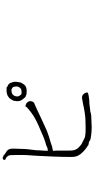

<svg xmlns="http://www.w3.org/2000/svg" viewBox="372 -1130 755 1540"><g transform="rotate(-90 750.0 -359.5)"><path d="M799.8 -645.5Q794.9 -645.5 793 -645.5Q773.4 -644.5 763.7 -636.7Q747.1 -621.1 747.1 -600.6Q747.1 -591.8 750 -585Q751 -582 759.8 -571.3Q761.7 -567.4 766.1 -565.9Q770.5 -564.5 779.3 -564.5Q780.3 -564.5 782.2 -564.5Q796.9 -564.5 805.7 -568.4Q814.5 -573.2 821.3 -585Q827.1 -594.7 827.1 -600.1Q827.1 -605.5 827.1 -606.4Q827.1 -608.4 824.2 -627Q823.2 -634.8 810.5 -641.6Q804.7 -644.5 802.7 -645.5Q799.8 -645.5 799.8 -645.5ZM711.9 -626Q722.7 -652.3 738.3 -666Q752.9 -678.7 768.6 -681.6Q789.1 -686.5 795.9 -684.6Q799.8 -684.6 804.7 -684.6Q821.3 -686.5 825.2 -679.7Q827.1 -677.7 829.1 -675.8Q830.1 -675.8 833 -674.8H834Q838.9 -674.8 847.7 -665Q857.4 -654.3 857.4 -649.4V-645.5Q858.4 -643.6 859.4 -641.6Q860.4 -637.7 861.3 -634.8Q864.3 -632.8 864.3 -619.1Q865.2 -616.2 864.3 -607.4Q860.4 -579.1 859.4 -574.2Q859.4 -571.3 847.7 -552.7Q839.8 -539.1 834 -536.1V-535.2Q818.4 -526.4 810.5 -525.4Q793 -524.4 792 -523.4Q790 -523.4 777.3 -524.4L761.7 -525.4Q758.8 -528.3 748 -531.2Q742.2 -533.2 739.3 -537.1L732.4 -544.9Q716.8 -563.5 713.9 -572.3Q709 -585.9 709 -594.7Q709 -598.6 709 -599.6Q710.9 -624 711.9 -626ZM699.2 -518.6Q710.9 -505.9 709 -490.2Q706.1 -465.8 686.5 -460Q682.6 -459 678.7 -457Q674.8 -456.1 672.9 -454.1H671.9Q657.2 -448.2 654.3 -446.3Q632.8 -435.5 563 -403.3Q493.2 -371.1 470.7 -361.3Q449.2 -353.5 426.8 -345.7Q387.7 -333 380.9 -332Q373 -330.1 366.2 -327.1Q359.4 -324.2 352.5 -322.3Q344.7 -319.3 337.9 -318.4Q315.4 -313.5 310.5 -312.5Q312.5 -290 312.5 -285.2Q312.5 -275.4 312.5 -271.5V-200.2Q312.5 -166 314.5 -151.4Q318.4 -131.8 327.1 -119.1Q335.9 -106.4 356.4 -89.8Q363.3 -83 379.9 -76.2Q393.6 -69.3 410.2 -60.5Q418 -56.6 428.7 -54.7Q439.5 -52.7 452.1 -51.8Q464.8 -50.8 477.1 -50.8Q489.3 -50.8 498 -50.8Q527.3 -50.8 558.6 -52.2Q589.8 -53.7 621.6 -58.6Q653.3 -63.5 686.5 -71.3Q732.4 -79.1 736.3 -80.1Q751 -80.1 761.7 -71.3Q771.5 -64.5 776.4 -50.8Q781.2 -38.1 776.4 -33.2Q772.5 -30.3 752.9 -26.4Q738.3 -23.4 716.8 -21.5Q689.5 -21.5 672.9 -18.6Q662.1 -16.6 650.4 -15.6Q627.9 -14.6 625.5 -13.2Q623 -11.7 620.1 -11.7Q619.1 -11.7 618.2 -10.7H617.2Q612.3 -7.8 594.7 -5.9Q578.1 -4.9 558.6 -4.4Q539.1 -3.9 522 -2.9Q504.9 -2 498 -2Q488.3 -2 473.6 -2.9Q459 -3.9 443.4 -5.4Q427.7 -6.8 413.1 -9.8Q395.5 -13.7 390.6 -17.6Q388.7 -19.5 386.7 -21.5Q385.7 -21.5 384.8 -23.4Q382.8 -23.4 382.8 -23.4Q381.8 -23.4 380.9 -23.4H379.9L378.9 -24.4Q377.9 -25.4 376 -25.4Q371.1 -25.4 366.2 -26.4Q358.4 -28.3 356.4 -29.3Q352.5 -33.2 348.1 -35.6Q343.8 -38.1 340.8 -40Q320.3 -53.7 301.8 -72.3Q282.2 -90.8 271.5 -112.3Q267.6 -120.1 265.6 -128.9Q264.6 -135.7 262.7 -144.5V-145.5Q261.7 -153.3 261.7 -162.1V-177.7Q261.7 -242.2 264.6 -305.7Q267.6 -369.1 270.5 -433.6Q271.5 -464.8 274.4 -494.1Q277.3 -523.4 277.3 -554.7V-610.4Q277.3 -627 276.4 -640.6Q276.4 -655.3 274.4 -662.1Q272.5 -670.9 266.6 -675.8V-676.8Q262.7 -683.6 256.8 -686.5Q252.9 -688.5 250 -690.4Q247.1 -692.4 245.1 -693.4Q238.3 -694.3 238.3 -700.2Q238.3 -700.2 238.3 -701.7Q238.3 -703.1 238.3 -704.1Q238.3 -711.9 245.1 -713.9Q251 -716.8 254.9 -716.8H255.9L256.8 -715.8Q260.7 -710.9 268.6 -710.9Q271.5 -710.9 277.3 -706.1Q278.3 -705.1 279.3 -704.1L281.2 -701.2Q285.2 -698.2 295.9 -691.4Q321.3 -676.8 324.2 -661.1Q325.2 -657.2 327.1 -652.3Q328.1 -646.5 328.1 -641.6V-619.1Q328.1 -592.8 326.2 -565.4Q326.2 -539.1 323.2 -511.7Q321.3 -488.3 317.4 -465.8Q314.5 -443.4 314.5 -419.9Q314.5 -404.3 311.5 -372.1Q311.5 -362.3 311.5 -353.5Q330.1 -355.5 334 -357.4Q354.5 -367.2 359.4 -368.2Q381.8 -373 418.9 -387.7Q435.5 -394.5 477.5 -413.1Q564.5 -448.2 608.4 -480.5Q618.2 -488.3 630.9 -497.1Q641.6 -504.9 650.4 -513.7Q662.1 -523.4 663.1 -526.4V-530.3L665 -531.2Q666 -532.2 668 -532.2H668.9V-533.2L673.8 -532.2Q688.5 -530.3 699.2 -518.6Z"/></g></svg>

Font: ToneOZ-Zhuyin-Tsuipita-TC
Style: Regular
Weight: 400
Designer: ÂÆ£ÂøóÂáåJeffrey Xuan(jeffreyx@gmail.com, ToneOZ.com) ÈòøÂù§(cjkFonts)
Foundry: ToneOZ
Version: Version 0.240710